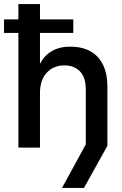

<svg xmlns="http://www.w3.org/2000/svg" viewBox="-32 -731 606 951"><path d="M275 200 393 -16V-286Q393 -348 364 -377.5Q335 -407 288 -407Q233 -407 199.5 -371Q166 -335 166 -271V0H59V-711H166V-416H167Q187 -456 225 -478Q263 -500 316 -500Q372 -500 413 -478.5Q454 -457 477 -412.5Q500 -368 500 -299V-9L384 200ZM-12 -568V-635H331V-568Z"/></svg>

Font: TikTok Sans 24pt Medium
Style: Regular
Weight: 500
Version: Version 4.000